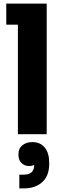

<svg xmlns="http://www.w3.org/2000/svg" viewBox="-20 -750 355 1073"><path d="M80 -612H15V-730H241V0H80ZM255 160V166Q255 232 216.5 267.5Q178 303 111 303H88V226H113Q144 226 158 211Q172 196 171 172Q159 178 144 178Q117 178 100 161Q83 144 83 114Q83 79 105.5 61.5Q128 44 161 44Q205 44 230 74.5Q255 105 255 160Z"/></svg>

Font: Sora-SIA
Style: Bold
Weight: 700
Designer: Jonathan Barnbrook, Julián Moncada
Foundry: Barnbrook Fonts
Version: Version 2.000